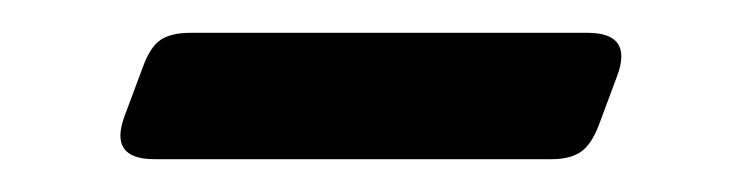

<svg xmlns="http://www.w3.org/2000/svg" viewBox="-20 -338 452 117"><path d="M338 -318Q366 -318 356 -291.5L345 -262Q340.5 -250 334 -245.5Q327.5 -241 316 -241H74Q46 -241 56 -267.5L67 -297Q71.5 -309.5 78 -313.8Q84.5 -318 96 -318Z"/></svg>

Font: Fraunces 18pt
Style: Regular
Weight: 400
Version: Version 1.000;[b76b70a41]